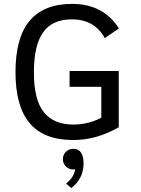

<svg xmlns="http://www.w3.org/2000/svg" viewBox="-20 -710 728 993"><path d="M358.9 14.2Q206.5 14.2 133.3 -73.2Q60.1 -160.6 60.1 -336.9Q60.1 -515.6 133.5 -602.8Q207 -689.9 353 -689.9Q514.2 -689.9 595.2 -563L522 -513.2Q467.8 -609.9 352.1 -609.9Q250 -609.9 202.6 -542.5Q155.3 -475.1 155.3 -335.9Q155.3 -193.8 206.5 -129.9Q257.8 -65.9 358.9 -65.9Q437 -65.9 503.9 -101.1V-261.2H339.8V-342.8H594.2V-51.8Q479 14.2 358.9 14.2ZM348.6 262.7 321.8 239.3Q362.8 207 369.1 165.5Q364.3 166.5 358.9 166.5Q336.4 166.5 320.8 150.9Q305.2 135.3 305.2 112.8Q305.2 90.8 320.8 75.2Q336.4 59.6 358.9 59.6Q412.1 59.6 412.1 135.3Q412.1 213.9 348.6 262.7Z"/></svg>

Font: Cadman
Style: Regular
Weight: 400
Designer: Paul James MIller
Foundry: High-Logic / Made with FontCreator
Version: Version 2.114;March 28, 2021;FontCreator 13.0.0.2683 64-bit